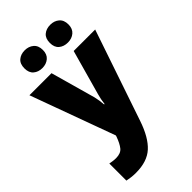

<svg xmlns="http://www.w3.org/2000/svg" viewBox="-301 -848 1169 1169"><g transform="rotate(-45 283.0 -263.5)"><path d="M0 -553H190L271 -264Q275 -248 278 -228Q281 -208 282 -192H286Q288 -211 291.5 -228Q295 -245 300 -263L381 -553H566L366 35Q330 141 276 190.5Q222 240 125 240Q102 240 83.5 237.5Q65 235 50 232V85Q61 87 74.5 89Q88 91 102 91Q143 91 162 67.5Q181 44 197 -1L199 -8ZM94 -690Q94 -729 116.5 -748Q139 -767 173 -767Q207 -767 230 -747.5Q253 -728 253 -690Q253 -653 230 -633.5Q207 -614 173 -614Q139 -614 116.5 -633Q94 -652 94 -690ZM313 -690Q313 -729 335.5 -748Q358 -767 393 -767Q427 -767 450 -747.5Q473 -728 473 -690Q473 -653 450 -633.5Q427 -614 393 -614Q358 -614 335.5 -633Q313 -652 313 -690Z"/></g></svg>

Font: Noto Sans Lao UI SemCond Blk
Style: Regular
Weight: 900
Width: 4
Designer: Monotype Design Team
Foundry: Monotype Imaging Inc.
Version: Version 2.000; ttfautohint (v1.8.4.7-5d5b)